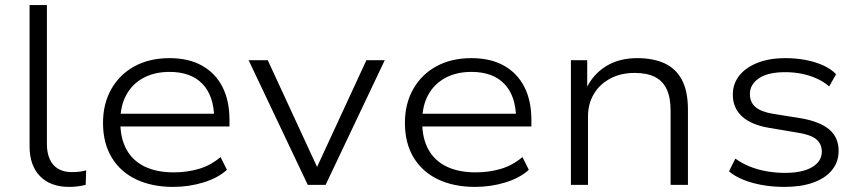

<svg xmlns="http://www.w3.org/2000/svg" viewBox="-20 -725 3374 753"><path d="M251 8Q178 8 137 -34Q96 -76 96 -151V-705H164V-159Q164 -125 175.5 -100Q187 -75 209 -62.5Q231 -50 262 -50Q276 -50 290 -51.5Q304 -53 318 -57L316 0Q300 4 284 6Q268 8 251 8Z M659 8Q576 8 514 -21.5Q452 -51 418 -107.5Q384 -164 384 -243Q384 -318 416.5 -375.5Q449 -433 507.5 -465Q566 -497 645 -497Q720 -497 772.5 -467.5Q825 -438 852.5 -384Q880 -330 880 -255V-229H432V-279H841L820 -262Q819 -349 774 -396Q729 -443 645 -443Q586 -443 542.5 -419.5Q499 -396 475.5 -353Q452 -310 452 -252V-244Q452 -182 476.5 -138Q501 -94 548 -71.5Q595 -49 662 -49Q713 -49 759.5 -62.5Q806 -76 845 -109L870 -59Q835 -27 778 -9.5Q721 8 659 8Z M1187 0 955 -489H1030L1232 -52H1215L1417 -489H1489L1257 0Z M1843 8Q1760 8 1698 -21.5Q1636 -51 1602 -107.5Q1568 -164 1568 -243Q1568 -318 1600.5 -375.5Q1633 -433 1691.5 -465Q1750 -497 1829 -497Q1904 -497 1956.5 -467.5Q2009 -438 2036.5 -384Q2064 -330 2064 -255V-229H1616V-279H2025L2004 -262Q2003 -349 1958 -396Q1913 -443 1829 -443Q1770 -443 1726.5 -419.5Q1683 -396 1659.5 -353Q1636 -310 1636 -252V-244Q1636 -182 1660.5 -138Q1685 -94 1732 -71.5Q1779 -49 1846 -49Q1897 -49 1943.5 -62.5Q1990 -76 2029 -109L2054 -59Q2019 -27 1962 -9.5Q1905 8 1843 8Z M2219 0V-489H2283V-375H2278Q2304 -432 2355.5 -464.5Q2407 -497 2479 -497Q2542 -497 2586.5 -476.5Q2631 -456 2654.5 -411.5Q2678 -367 2678 -295V0H2610V-291Q2610 -342 2595 -374.5Q2580 -407 2549 -423Q2518 -439 2469 -439Q2414 -439 2372.5 -416.5Q2331 -394 2308.5 -355.5Q2286 -317 2286 -268V0Z M3057 8Q3012 8 2971 1Q2930 -6 2895.5 -20Q2861 -34 2839 -53L2864 -103Q2890 -84 2921.5 -71.5Q2953 -59 2988 -53Q3023 -47 3059 -47Q3127 -47 3165 -69.5Q3203 -92 3203 -130Q3203 -161 3181 -179Q3159 -197 3107 -205L2994 -224Q2925 -236 2889.5 -269Q2854 -302 2854 -354Q2854 -396 2879 -428Q2904 -460 2950.5 -478.5Q2997 -497 3061 -497Q3101 -497 3138.5 -490Q3176 -483 3207.5 -469Q3239 -455 3259 -434L3232 -386Q3210 -405 3182 -417.5Q3154 -430 3123 -436Q3092 -442 3060 -442Q2992 -442 2956.5 -418Q2921 -394 2921 -356Q2921 -325 2942 -306Q2963 -287 3010 -279L3122 -261Q3196 -248 3232.5 -217Q3269 -186 3269 -133Q3269 -90 3243 -58Q3217 -26 3169.5 -9Q3122 8 3057 8Z"/></svg>

Font: Nunito Sans 10pt SemiExpanded Light
Style: Regular
Weight: 300
Width: 6
Designer: Vernon Adams
Foundry: Vernon Adams
Version: Version 3.101;gftools[0.9.27]